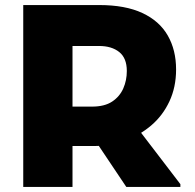

<svg xmlns="http://www.w3.org/2000/svg" viewBox="-20 -740 771 760"><path d="M176 -162V-318H344Q394 -318 424 -338Q454 -358 468 -390Q482 -422 482 -459Q482 -510 452 -534Q422 -558 372 -558H176V-720H373Q476 -720 543.5 -688.5Q611 -657 644 -599.5Q677 -542 677 -465Q677 -395 650.5 -338.5Q624 -282 578 -243Q532 -204 473.5 -183Q415 -162 351 -162ZM72 0V-720H267V0ZM480 0 346 -200 525 -232 694 -11V0Z"/></svg>

Font: Kufam ExtraBold
Style: Regular
Weight: 800
Designer: Wael Morcos, Artur Schmal
Foundry: Original Type
Version: Version 1.300; ttfautohint (v1.8.3)